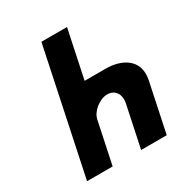

<svg xmlns="http://www.w3.org/2000/svg" viewBox="-195 -1005 1092 1150"><g transform="rotate(-30 350.5 -430.0)"><path d="M74.5 0H251.5L312.5 -290C323.2 -341 385.5 -390 438.5 -390C495.5 -390 520.2 -341 509.5 -290L448.5 0H625.5L696.6 -338C726.6 -481 605.5 -528 511.5 -528H362.5L432.3 -860H255.3Z"/></g></svg>

Font: Hussar
Style: BdOblTwo
Weight: 700
Foundry: Cannot Into Space Fonts
Version: Version 2.00